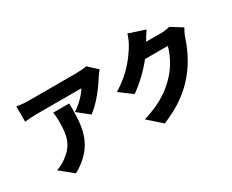

<svg xmlns="http://www.w3.org/2000/svg" viewBox="-126 -1293 2202 1825"><g transform="rotate(-30 975.0 -381.0)"><path d="M968 -677 872 -766C851 -760 785 -756 752 -756C704 -756 304 -756 233 -756C189 -756 147 -761 106 -767V-600C158 -605 189 -608 233 -608C304 -608 672 -608 727 -608C705 -566 636 -490 562 -443L687 -343C777 -408 872 -533 923 -617C933 -633 956 -662 968 -677ZM556 -541H380C386 -505 388 -476 388 -441C388 -278 363 -193 252 -109C210 -77 173 -60 138 -48L279 67C561 -90 556 -306 556 -541Z M1544 -782 1367 -840C1356 -801 1332 -749 1314 -721C1261 -637 1180 -517 1003 -408L1139 -307C1231 -371 1320 -457 1391 -546H1640C1627 -481 1571 -366 1508 -296C1423 -201 1319 -116 1103 -50L1247 78C1435 1 1556 -91 1653 -210C1745 -323 1799 -455 1826 -538C1836 -568 1852 -598 1865 -620L1742 -696C1716 -688 1676 -683 1643 -683H1482C1497 -709 1521 -750 1544 -782Z"/></g></svg>

Font: Noto Sans TC Black
Style: Regular
Weight: 900
Designer: Ryoko NISHIZUKA 西塚涼子 (kana, bopomofo & ideographs); Paul D. Hunt (Latin, Greek & Cyrillic); Sandoll Communications 산돌커뮤니
Foundry: Adobe
Version: Version 2.004;hotconv 1.0.118;makeotfexe 2.5.65603